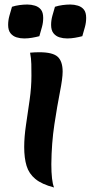

<svg xmlns="http://www.w3.org/2000/svg" viewBox="-20 -814 401 849"><path d="M207 -88Q207 -52 210 -25.5Q213 1 219 15Q165 1 136.5 -22.5Q108 -46 97.5 -80.5Q87 -115 87 -164Q87 -208 95 -262Q103 -316 111 -372Q119 -428 119 -479Q119 -505 118.5 -530.5Q118 -556 113 -581Q121 -582 133 -582.5Q145 -583 154 -583Q213 -583 235 -563Q257 -543 257 -497Q257 -468 245 -407Q233 -346 220.5 -264Q208 -182 207 -88ZM154 -654Q139 -650 121.5 -647Q104 -644 87 -644Q69 -644 53 -649Q37 -654 26.5 -667Q16 -680 16 -704Q16 -724 21.5 -744Q27 -764 33 -784Q48 -789 66 -791.5Q84 -794 101 -794Q118 -794 134.5 -789Q151 -784 161 -771.5Q171 -759 171 -735Q171 -714 165.5 -694.5Q160 -675 154 -654ZM344 -654Q329 -650 311.5 -647Q294 -644 277 -644Q259 -644 243 -649Q227 -654 216.5 -667Q206 -680 206 -704Q206 -724 211.5 -744Q217 -764 223 -784Q238 -789 256 -791.5Q274 -794 291 -794Q308 -794 324.5 -789Q341 -784 351 -771.5Q361 -759 361 -735Q361 -714 355.5 -694.5Q350 -675 344 -654Z"/></svg>

Font: Merienda
Style: Bold
Weight: 700
Designer: Eduardo Rodriguez Tunni
Foundry: Eduardo Rodriguez Tunni
Version: Version 2.001